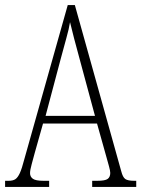

<svg xmlns="http://www.w3.org/2000/svg" viewBox="-21 -734 555 754"><path d="M-1 0V-24H13Q30 -24 39.5 -30.5Q49 -37 57 -54.5Q65 -72 74 -107L245 -714H273L455 -62Q461 -38 471 -31Q481 -24 506 -24H514V0H341V-24H361Q392 -24 402 -31.5Q412 -39 412 -55Q412 -63 407 -81Q402 -99 397 -117L360 -249H148L115 -132Q110 -113 103.5 -89.5Q97 -66 97 -54Q97 -40 108 -32Q119 -24 150 -24H172V0ZM158 -279H352L295 -490Q280 -545 270 -583Q260 -621 254 -647Q250 -621 239.5 -584Q229 -547 218 -505Z"/></svg>

Font: Noto Serif Hebrew ExtraCondensed ExtraLight
Style: Regular
Weight: 200
Width: 2
Designer: Monotype Design Team
Foundry: Monotype Imaging Inc.
Version: Version 2.004; ttfautohint (v1.8.4.7-5d5b)